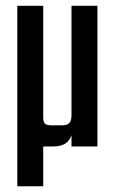

<svg xmlns="http://www.w3.org/2000/svg" viewBox="-20 -508 411 666"><path d="M228 -487.8H317.9V0H228V-39.1Q215.3 0 166 0H129.9V138.2H40V-487.8H129.9V-102.1Q129.9 -84.5 136 -78.9Q142.1 -73.2 160.2 -73.2H194.8Q212.4 -73.2 220.2 -81.1Q228 -88.9 228 -107.9Z"/></svg>

Font: Teko
Style: Regular
Weight: 400
Designer: Manushi Parikh, Jonny Pinhorn
Foundry: Indian Type Foundry
Version: Version 2.000;PS 1.0;hotconv 1.0.79;makeotf.lib2.5.61930